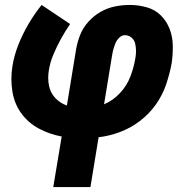

<svg xmlns="http://www.w3.org/2000/svg" viewBox="-20 -550 760 775"><path d="M195 205H345L378 4Q421 -1 464 -17Q507 -33 544.5 -61.5Q582 -90 609 -128Q636 -166 650.5 -209Q665 -252 673 -295Q678 -330 677.5 -365.5Q677 -401 665 -432.5Q653 -464 629.5 -487.5Q606 -511 572.5 -520.5Q539 -530 504 -530Q474 -530 444 -524Q414 -518 386 -502Q358 -486 336.5 -462Q315 -438 303.5 -409Q292 -380 287 -350L250 -124Q222 -134 202.5 -155Q183 -176 177.5 -205.5Q172 -235 177 -265Q182 -298 195.5 -330Q209 -362 226 -393Q243 -424 263 -453L148 -530Q119 -494 95 -453Q71 -412 54 -369Q37 -326 30 -282Q22 -231 30 -181Q38 -131 66 -92.5Q94 -54 137 -31Q180 -8 229 1ZM400 -129 433 -330Q435 -342 438.5 -354Q442 -366 447 -377.5Q452 -389 462 -398.5Q472 -408 484 -408Q499 -408 510.5 -398.5Q522 -389 525.5 -374.5Q529 -360 529 -344.5Q529 -329 526 -313Q520 -277 506 -240.5Q492 -204 464 -174Q436 -144 400 -129Z"/></svg>

Font: Iosevka Sparkle Heavy Oblique
Style: Regular
Weight: 900
Italic angle: -9°
Designer: Belleve Invis
Foundry: Belleve Invis
Version: Version 4.5.0; ttfautohint (v1.8.3)